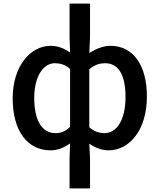

<svg xmlns="http://www.w3.org/2000/svg" viewBox="-20 -817 881 1060"><path d="M259 13C300 13 335 -3 364 -23C365 -24 366 -24 367 -25L364 56V223H477V56L473 -24C474 -23 476 -22 477 -21C510 1 545 13 579 13C692 13 791 -95 791 -285C791 -453 718 -564 590 -564C552 -564 511 -548 477 -527C476 -526 474 -525 473 -524L477 -608V-797H364V-608L367 -527C366 -528 365 -528 364 -529C334 -549 302 -564 259 -564C149 -564 50 -453 50 -274C50 -92 133 13 259 13ZM473 -435C474 -436 476 -437 477 -438C506 -461 533 -468 560 -468C638 -468 673 -397 673 -282C673 -153 624 -82 556 -82C534 -82 505 -88 477 -111C476 -112 474 -113 473 -114ZM283 -468C310 -468 338 -461 364 -439C365 -438 366 -437 367 -436V-117C344 -94 320 -82 287 -82C212 -82 169 -151 169 -276C169 -395 219 -468 283 -468Z"/></svg>

Font: Kinto Sans Med
Style: Regular
Weight: 500
Designer: Authors: Ryoko NISHIZUKA  (kana & ideographs); Paul D. Hunt (Latin, Greek & Cyrillic); Wenlong ZHANG  (bopomofo); Sandol
Foundry: Adobe Systems Incorporated, ookami Inc.
Version: Version 0.001